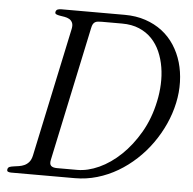

<svg xmlns="http://www.w3.org/2000/svg" viewBox="-49 -717 769 766"><g transform="rotate(5 335.0 -333.5)"><path d="M578.6 -334Q585.9 -367.7 587.4 -402.8Q588.9 -438 583.5 -470.9Q578.1 -503.9 565.4 -533Q552.7 -562 532 -583.7Q511.2 -605.5 481.4 -618.2Q451.7 -630.9 412.1 -630.9H331.1Q322.3 -630.9 315.7 -630.1Q309.1 -629.4 304.2 -626.5Q299.3 -623.5 296.1 -617.9Q293 -612.3 291 -602.5L176.8 -64.9Q172.9 -47.4 180.2 -40.5Q187.5 -33.7 204.1 -33.7H285.2Q326.7 -33.7 372.1 -54.4Q417.5 -75.2 458.5 -114.3Q499.5 -153.3 531.7 -208.7Q564 -264.2 578.6 -334ZM654.8 -334Q645.5 -290.5 626.7 -249Q607.9 -207.5 581.5 -170.4Q555.2 -133.3 521.5 -102.1Q487.8 -70.8 449.2 -48.1Q410.6 -25.4 367.4 -12.7Q324.2 0 278.3 0H22.9Q16.6 0 11 -2.2Q5.4 -4.4 7.3 -12.7Q8.8 -19.5 15.4 -22Q22 -24.4 31.7 -25.6Q41.5 -26.9 52.5 -28.6Q63.5 -30.3 73.7 -34.9Q84 -39.6 92 -48.8Q100.1 -58.1 104 -75.2L213.9 -591.8Q217.3 -607.9 212.9 -617.2Q208.5 -626.5 200.2 -631.1Q191.9 -635.7 181.6 -637.5Q171.4 -639.2 162.4 -640.6Q153.3 -642.1 147.7 -644.8Q142.1 -647.5 143.6 -654.3Q145.5 -662.1 151.9 -664.3Q158.2 -666.5 164.6 -666.5H419.9Q465.3 -666.5 503.2 -653.8Q541 -641.1 570.3 -618.7Q599.6 -596.2 619.9 -564.9Q640.1 -533.7 650.9 -496.8Q661.6 -460 662.8 -418.5Q664.1 -377 654.8 -334Z"/></g></svg>

Font: Atsinvsda
Style: Italic
Weight: 400
Italic angle: -12°
Designer: Al Webster
Foundry: Al Webster and Michael Everson
Version: Version 2.000